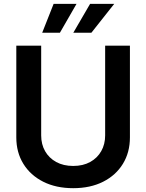

<svg xmlns="http://www.w3.org/2000/svg" viewBox="-20 -964 758 995"><path d="M359.4 11.2Q270.5 11.2 204.1 -22.2Q137.7 -55.7 101.1 -115Q64.5 -174.3 64.5 -252V-727.5H193.4V-262.2Q193.4 -216.3 213.6 -180.7Q233.9 -145 271.2 -124.5Q308.6 -104 359.4 -104Q410.2 -104 447.3 -124.5Q484.4 -145 504.6 -180.7Q524.9 -216.3 524.9 -262.2V-727.5H653.3V-252Q653.3 -174.3 616.9 -115Q580.6 -55.7 514.4 -22.2Q448.2 11.2 359.4 11.2ZM290.5 -794.4H198.7L257.8 -943.8H376.5ZM453.6 -794.4H359.9L446.8 -943.8H571.8Z"/></svg>

Font: Inter 24pt SemiBold
Style: Regular
Weight: 600
Designer: Rasmus Andersson
Foundry: rsms
Version: Version 4.001;git-66647c0bb